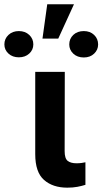

<svg xmlns="http://www.w3.org/2000/svg" viewBox="-98 -860 478 886"><path d="M64.6 -528.4H201L200.3 -162.6Q200.3 -128.6 214.5 -117.5Q228.7 -106.5 255 -106.5Q267.8 -106.5 278.4 -108Q289.1 -109.4 296.2 -111.2V-7.1Q279.5 -1.8 259.1 2.1Q238.6 6 212.4 6Q145.6 6 105.1 -29.7Q64.6 -65.3 64.6 -148.8ZM98 -681.8 120 -840.2H243.3L170.8 -681.8ZM-77.8 -655.2Q-77.8 -681.1 -58.9 -698.9Q-40.1 -716.6 -11 -716.6Q18.1 -716.6 36.9 -698.9Q55.8 -681.1 55.8 -655.2Q55.8 -630 36.9 -612.7Q18.1 -595.5 -11 -595.5Q-40.1 -595.5 -58.9 -612.7Q-77.8 -630 -77.8 -655.2ZM221.6 -654.8Q221.6 -681.1 240.2 -698.9Q258.9 -716.6 288.7 -716.6Q317.8 -716.6 336.3 -698.9Q354.8 -681.1 354.8 -654.8Q354.8 -630 336.3 -612.4Q317.8 -594.8 288.7 -594.8Q258.9 -594.8 240.2 -612.4Q221.6 -630 221.6 -654.8Z"/></svg>

Font: Interface
Style: Bold
Weight: 700
Designer: Rasmus Andersson
Foundry: rsms
Version: Version 1.8